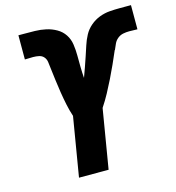

<svg xmlns="http://www.w3.org/2000/svg" viewBox="-109 -828 843 921"><g transform="rotate(-15 312.5 -367.5)"><path d="M170 0 219 -294Q209 -324 202.5 -355.5Q196 -387 191 -418.5Q186 -450 182 -482Q178 -514 174 -547Q173 -561 170.5 -575.5Q168 -590 159 -600Q150 -610 136 -613Q122 -616 107 -616Q97 -616 86.5 -615.5Q76 -615 66 -615V-735Q68 -735 70.5 -735Q73 -735 75 -735H82Q84 -735 86.5 -735Q89 -735 91 -735Q119 -735 147.5 -734.5Q176 -734 203 -728Q230 -722 253.5 -708.5Q277 -695 291.5 -673Q306 -651 310 -623.5Q314 -596 314 -568Q314 -540 314.5 -511.5Q315 -483 317 -456Q326 -480 334.5 -504.5Q343 -529 351.5 -554Q360 -579 368 -604Q376 -629 388.5 -652.5Q401 -676 422 -694Q443 -712 468 -721.5Q493 -731 518.5 -733Q544 -735 569 -735Q583 -735 597 -735Q611 -735 625 -735V-615Q615 -615 604.5 -615.5Q594 -616 584 -616Q569 -616 554 -613Q539 -610 526.5 -600Q514 -590 507.5 -575.5Q501 -561 495 -547H494Q480 -514 465.5 -482Q451 -450 435.5 -418.5Q420 -387 403 -355.5Q386 -324 366 -294L317 0Z"/></g></svg>

Font: Iosevka SS04 Hv Ex Obl
Style: Regular
Weight: 900
Width: 7
Italic angle: -9°
Monospace: yes
Designer: Belleve Invis
Foundry: Belleve Invis
Version: Version 19.0.0; ttfautohint (v1.8.4)